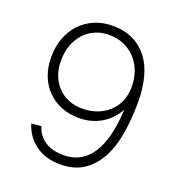

<svg xmlns="http://www.w3.org/2000/svg" viewBox="-134 -835 888 961"><g transform="rotate(20 310.0 -355.0)"><path d="M292 16Q213 16 160 -23Q107 -62 87 -127L139 -132Q154 -84 193 -58.5Q232 -33 292 -33Q387 -33 440 -112Q493 -191 501 -351Q470 -295 418 -264.5Q366 -234 299 -234Q248 -234 205.5 -251.5Q163 -269 132 -300.5Q101 -332 84 -376Q67 -420 67 -474Q67 -530 84.5 -576.5Q102 -623 133.5 -656Q165 -689 208 -707.5Q251 -726 303 -726Q366 -726 412.5 -704Q459 -682 490.5 -641Q522 -600 537.5 -541.5Q553 -483 553 -410Q553 -320 540 -242Q527 -164 496 -107Q465 -50 415.5 -17Q366 16 292 16ZM301 -284Q343 -284 379 -297.5Q415 -311 441.5 -335.5Q468 -360 482.5 -394.5Q497 -429 497 -471Q497 -514 483.5 -551.5Q470 -589 444.5 -617Q419 -645 383.5 -661Q348 -677 303 -677Q262 -677 228 -662Q194 -647 170 -620Q146 -593 132.5 -556Q119 -519 119 -474Q119 -431 132.5 -396Q146 -361 170 -336Q194 -311 227.5 -297.5Q261 -284 301 -284Z"/></g></svg>

Font: Geist ExtLt
Style: Regular
Weight: 400
Designer: Basement.studio, Andrés Briganti, Mateo Zaragoza
Foundry: Basement.studio, Vercel, Andrés Briganti, Guido Ferreyra, Mateo Zaragoza
Version: Version 1.401